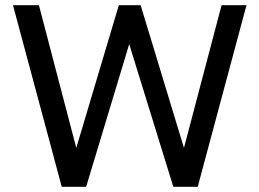

<svg xmlns="http://www.w3.org/2000/svg" viewBox="-20 -720 1000 740"><path d="M218 0 30 -700H130L274 -150L438 -700H522L689 -150L834 -700H930L742 0H648L478 -550L312 0Z"/></svg>

Font: Golos Text
Style: Regular
Weight: 400
Designer: A.Korolkova, Vitaly Kuzmin
Foundry: ParaType Ltd
Version: Version 2.004